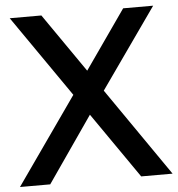

<svg xmlns="http://www.w3.org/2000/svg" viewBox="-55 -764 751 812"><g transform="rotate(-5 321.0 -357.5)"><path d="M-2.9 0 255.9 -368.7 16.1 -714.8H150.4L323.2 -465.3L497.6 -714.8H625L385.7 -375L645 0H511.7L318.4 -278.8L125.5 0Z"/></g></svg>

Font: Pontano Sans
Style: Bold
Weight: 700
Designer: Vernon Adams
Foundry: Vernon Adams
Version: Version 2.001